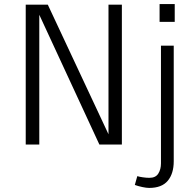

<svg xmlns="http://www.w3.org/2000/svg" viewBox="-20 -713 963 947"><path d="M106.9 0V-689.9H215.8L515.1 -50.8V-689.9H581.1V0H470.2L173.8 -640.1V0ZM767.1 -605V-692.9H841.8V-605ZM645 199.2 657.2 155.8Q667.5 159.2 685.1 161.6Q702.6 164.1 716.8 164.1Q747.6 164.1 760.7 143.3Q773.9 122.6 773.9 92.8V-487.8H836.9V82Q836.9 143.6 807.4 178.7Q777.8 213.9 715.8 213.9Q702.1 213.9 681.6 209.5Q661.1 205.1 645 199.2Z"/></svg>

Font: Acari Sans Light
Style: Regular
Weight: 300
Designer: Alfredo Marco Pradil and Stefan Peev
Foundry: Hanken Design Co.
Version: Version 1.045;January 11, 2019;FontCreator 11.5.0.2425 64-bi